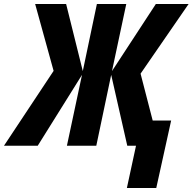

<svg xmlns="http://www.w3.org/2000/svg" viewBox="-83 -734 970 967"><path d="M556 213H704L779 -127H686L625 -363L867 -714H702L481 -376L553 -714H405L334 -376L250 -714H94L187 -377L-63 0H107L330 -357L254 0H402L477 -357L558 0H602Z"/></svg>

Font: Noto Sans Display SemiCondensed Extra
Style: Italic
Weight: 800
Width: 4
Italic angle: -12°
Designer: Monotype Design Team
Foundry: Monotype Imaging Inc.
Version: Version 1.900